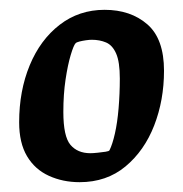

<svg xmlns="http://www.w3.org/2000/svg" viewBox="-20 -727 372 391"><path d="M142 -356Q108 -356 79.5 -369Q51 -382 35 -409Q19 -436 19 -478Q19 -542 40.5 -594Q62 -646 101.5 -676.5Q141 -707 193 -707Q246 -707 280 -677.5Q314 -648 314 -583Q314 -523 294 -471.5Q274 -420 235.5 -388Q197 -356 142 -356ZM164 -415Q170 -415 179 -416Q188 -417 195 -418Q202 -419 203 -421Q209 -433 214 -455Q219 -477 221.5 -506.5Q224 -536 224 -567Q224 -601 216.5 -618Q209 -635 196 -640.5Q183 -646 167 -646Q162 -646 155 -645Q148 -644 142 -642.5Q136 -641 134 -639Q130 -635 124 -615Q118 -595 113.5 -565Q109 -535 109 -499Q109 -449 123.5 -432Q138 -415 164 -415Z"/></svg>

Font: Faustina SemiBold
Style: Italic
Weight: 600
Italic angle: -8°
Designer: Alfonso Garcia
Foundry: http://www.omnibus-type.com
Version: Version 1.200